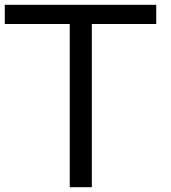

<svg xmlns="http://www.w3.org/2000/svg" viewBox="-20 -760 711 800"><path d="M362.6 -740H591H631V-660H591H362.6V-20V20H270.6V-20V-660H40H0V-740H40H270.6Z"/></svg>

Font: Nordica Plus
Style: NordicaClassicLtExt
Weight: 300
Version: Version 1.01